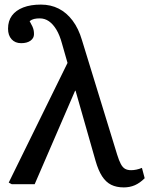

<svg xmlns="http://www.w3.org/2000/svg" viewBox="-20 -802 655 836"><path d="M598 -71 610 -26Q589 -5 567 4.5Q545 14 519 14Q487 14 464 2.5Q441 -9 424.5 -34.5Q408 -60 396 -102L309 -407H307L131 0H31L18 -7L274 -528L250 -612Q240 -649 225.5 -673Q211 -697 193 -709.5Q175 -722 153 -722Q139 -722 128.5 -719.5Q118 -717 109 -710Q117 -696 121 -687Q125 -678 126.5 -670.5Q128 -663 128 -653Q128 -636 113 -625Q98 -614 72 -614Q46 -614 30.5 -631Q15 -648 15 -677Q15 -711 32 -734Q49 -757 81 -769.5Q113 -782 158 -782Q201 -782 235.5 -764.5Q270 -747 296 -712.5Q322 -678 337 -627L490 -129Q498 -103 506 -88Q514 -73 524.5 -67Q535 -61 551 -61Q562 -61 574 -63.5Q586 -66 598 -71Z"/></svg>

Font: Literata Variable Black
Style: Regular
Weight: 900
Designer: Latin by Veronika Burian and Jose Scaglione. Greek by Irene Vlachou. Cyrillic by Vera Evstafieva.
Foundry: TypeTogether
Version: Version 3.021